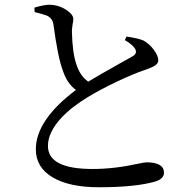

<svg xmlns="http://www.w3.org/2000/svg" viewBox="-20 -773 817 809"><path d="M397 16Q273 16 203 -25Q131 -67 131 -144Q131 -267 300 -394Q264 -420 246 -472Q224 -528 205 -671Q201 -696 178 -707Q157 -715 126 -722L125 -741Q166 -753 189 -753Q224 -753 257 -733Q288 -713 289 -694Q289 -686 286 -671Q283 -652 283 -639Q285 -551 302 -501Q318 -452 352 -429Q396 -456 489 -508Q529 -530 539 -536Q558 -547 551 -564Q541 -584 506 -604L513 -619Q566 -611 585 -602Q611 -587 629 -562Q647 -537 647 -519Q647 -506 632 -496Q619 -488 587 -477Q540 -461 471.5 -428.5Q403 -396 352 -365Q282 -323 238 -276Q182 -215 182 -158Q182 -61 370 -61Q461 -61 561 -83Q589 -89 597 -89Q671 -89 671 -45Q671 -20 634 -8Q550 16 397 16Z"/></svg>

Font: GenRyuMin TW M
Style: Regular
Weight: 500
Version: Version 1.501;PS 1;hotconv 16.6.51;makeotf.lib2.5.65220